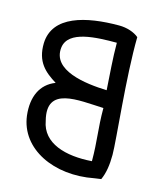

<svg xmlns="http://www.w3.org/2000/svg" viewBox="-99 -668 667 788"><g transform="rotate(15 234.0 -274.0)"><path d="M421 -74C421 -30 415 6 402 34L374 38C210 70 57 -1 40 -139C31 -217 57 -275 119 -299C69 -330 28 -364 30 -444C34 -562 170 -594 310 -594C344 -594 375 -583 394 -567C391 -399 421 -136 421 -74ZM346 -27C346 -115 335 -161 335 -250C227 -254 84 -278 120 -138C136 -46 236 -19 346 -27ZM329 -324C325 -390 319 -458 319 -523C232 -523 114 -520 104 -446C91 -345 238 -327 329 -324Z"/></g></svg>

Font: Snowfall
Style: Rev
Weight: 400
Designer: Jasper
Foundry: Cannot Into Space Fonts
Version: Version 0.9